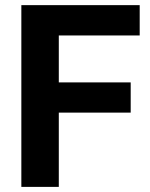

<svg xmlns="http://www.w3.org/2000/svg" viewBox="-20 -731 588 751"><path d="M491.2 -290.5H210V0H63.5V-710.9H526.4V-592.3H210V-408.7H491.2Z"/></svg>

Font: Vazir FD
Style: Bold-FD
Weight: 700
Designer: Saber Rastikerdar
Foundry: Saber Rastikerdar
Version: Version 30.1.0